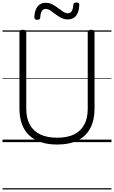

<svg xmlns="http://www.w3.org/2000/svg" viewBox="-20 -1126 903 1521"><path d="M433 19Q361 19 305 0.5Q249 -18 211 -54Q173 -90 153.5 -143.5Q134 -197 134 -266V-871Q134 -881 140 -885.5Q146 -890 160 -890Q175 -890 181.5 -885.5Q188 -881 188 -871V-264Q188 -190 216 -138.5Q244 -87 299 -61Q354 -35 433 -35Q512 -35 566 -61Q620 -87 647.5 -138.5Q675 -190 675 -264V-871Q675 -881 681.5 -885.5Q688 -890 702 -890Q729 -890 729 -871V-266Q729 -174 695 -110Q661 -46 595.5 -13.5Q530 19 433 19ZM275 -969Q252 -969 252 -990Q254 -1045 277.5 -1074.5Q301 -1104 340 -1104Q370 -1104 394 -1091.5Q418 -1079 439 -1063Q460 -1047 479.5 -1034Q499 -1021 518 -1021Q538 -1021 548.5 -1038.5Q559 -1056 561 -1088Q562 -1106 585 -1106Q598 -1106 603 -1101.5Q608 -1097 608 -1085Q606 -1031 583 -1001.5Q560 -972 517 -972Q489 -972 465 -984.5Q441 -997 420 -1013Q399 -1029 380 -1042Q361 -1055 341 -1055Q322 -1055 311.5 -1038.5Q301 -1022 299 -989Q298 -978 292.5 -973.5Q287 -969 275 -969ZM0 365H863V375H0ZM0 -20H863V0H0ZM0 -505H863V-500H0ZM0 -885H863V-875H0Z"/></svg>

Font: Playwrite GB J Guides
Style: Regular
Weight: 400
Designer: Veronika Burian, José Scaglione
Foundry: TypeTogether
Version: Version 1.003